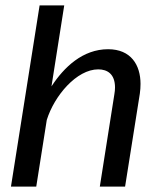

<svg xmlns="http://www.w3.org/2000/svg" viewBox="-20 -695 594 715"><path d="M20.8 0H115L154.2 -248.3C182.5 -339.2 265.8 -436.7 345.8 -436.7C380 -436.7 408.3 -419.2 408.3 -369.2C408.3 -361.7 407.5 -352.5 405.8 -343.3L351.7 0H445.8L500.8 -346.7C502.5 -359.2 503.3 -370.8 503.3 -382.5C503.3 -453.3 467.5 -511.7 382.5 -511.7C288.3 -511.7 218.3 -445 171.7 -373.3L219.2 -675H127.5Z"/></svg>

Font: Boon Medium
Style: Italic
Weight: 500
Italic angle: -9°
Designer: Sungsit Sawaiwan
Foundry: FontUni
Version: Version 3.0